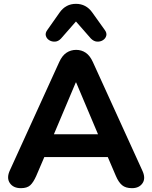

<svg xmlns="http://www.w3.org/2000/svg" viewBox="-20 -973 793 1001"><path d="M298 -772Q284 -757 267 -756Q250 -755 236.5 -763.5Q223 -772 219 -786.5Q215 -801 227 -817L291 -908Q323 -953 376 -953Q429 -953 461 -908L526 -817Q538 -801 534 -786.5Q530 -772 516.5 -763.5Q503 -755 486 -756Q469 -757 454 -772L376 -861ZM89 8Q49 8 31 -19Q13 -46 32 -86L289 -650Q304 -683 326.5 -698Q349 -713 377 -713Q405 -713 427 -698Q449 -683 464 -650L721 -86Q741 -45 723.5 -18.5Q706 8 668 8Q635 8 616.5 -7.5Q598 -23 584 -56L542 -154H211L169 -56Q154 -22 137.5 -7Q121 8 89 8ZM375 -543 261 -273H491L377 -543Z"/></svg>

Font: Chiron GoRound TC
Style: Bold
Weight: 700
Designer: Ryoko NISHIZUKA 西塚涼子 (kana, bopomofo & ideographs); Paul D. Hunt (Latin, Greek & Cyrillic); Sandoll Communications 산돌커뮤니
Foundry: Adobe
Version: Version 1.000;hotconv 1.1.1;makeotfexe 2.6.0